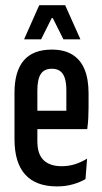

<svg xmlns="http://www.w3.org/2000/svg" viewBox="-20 -694 382 722"><path d="M194.5 7Q115 7 74.8 -37.5Q34.5 -82 34.5 -171V-345Q34.5 -425.5 69.2 -466.5Q104 -507.5 175 -507.5Q221.5 -507.5 252.2 -488.5Q283 -469.5 298 -433Q313 -396.5 313 -344V-290.5Q313 -270 312 -250Q311 -230 308 -208.5H229.5Q229.5 -253 229.5 -287.8Q229.5 -322.5 229.5 -354Q229.5 -382 223.8 -400Q218 -418 206 -426.8Q194 -435.5 175 -435.5Q146 -435.5 133.2 -415.5Q120.5 -395.5 120.5 -354V-249.5V-234.5V-163Q120.5 -139 126.2 -121.2Q132 -103.5 143.8 -92Q155.5 -80.5 172.5 -74.8Q189.5 -69 212 -69Q239.5 -69 263.5 -77Q287.5 -85 307.5 -97.5L301.5 -20.5Q282 -9 254.5 -1Q227 7 194.5 7ZM88.5 -208.5V-277.5H288V-208.5ZM127.5 -674.5H225L282.5 -546H218.5L178.5 -626H174.5L134.5 -546H70.5Z"/></svg>

Font: Anek Latin Condensed Medium
Style: Regular
Weight: 500
Width: 3
Designer: Yesha Goshar
Foundry: Ek Type
Version: Version 1.003